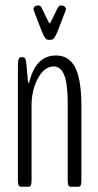

<svg xmlns="http://www.w3.org/2000/svg" viewBox="-20 -708 372 728"><path d="M163.6 -557.1Q156.2 -557.1 150.6 -564.9Q145 -572.8 137.7 -591.3L107.9 -668.5Q106.9 -672.4 106.9 -674.3Q106.9 -678.2 108.9 -678.7Q108.9 -682.6 114.7 -685.1Q120.6 -687.5 126 -687.5Q133.3 -687.5 137.7 -678.7L163.6 -625.5Q167 -619.6 168.5 -619.6Q170.4 -619.6 172.9 -625.5L199.2 -678.7Q203.6 -687.5 210.9 -687.5Q216.3 -687.5 221.9 -685.1Q227.5 -682.6 227.5 -678.7Q230 -678.2 230 -673.8Q230 -671.4 229 -668.5L199.2 -591.3Q191.9 -572.8 186 -564.9Q180.2 -557.1 172.9 -557.1ZM59.6 0Q53.7 0 50.8 -5.1Q47.9 -10.3 47.9 -24.9V-459.5Q47.9 -491.2 58.6 -491.2H65.4Q71.8 -491.2 75 -486.8Q78.1 -482.4 80.1 -465.8L85.9 -398.9Q87.4 -393.1 89.4 -393.1Q90.8 -393.1 91.8 -399.4Q116.7 -497.6 191.9 -497.6Q214.8 -497.6 231.7 -488.5Q248.5 -479.5 261.7 -458.3Q274.9 -437 281.7 -398.7Q288.6 -360.4 288.6 -305.2V-24.9Q288.6 -10.3 285.9 -5.1Q283.2 0 277.3 0H248Q242.2 0 239.5 -5.1Q236.8 -10.3 236.8 -24.9V-314.9Q236.8 -390.1 223.6 -423.1Q210.4 -456.1 184.1 -456.1Q148.4 -456.1 124 -411.4Q99.6 -366.7 99.6 -307.1V-24.9Q99.6 -10.3 96.9 -5.1Q94.2 0 88.4 0Z"/></svg>

Font: BenchNine Light
Style: Regular
Weight: 300
Version: Version 1 ; ttfautohint (v0.92.18-e454-dirty) -l 8 -r 50 -G 